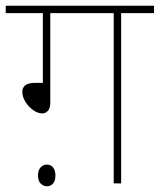

<svg xmlns="http://www.w3.org/2000/svg" viewBox="-20 -642 559 672"><path d="M156 -596V-284Q156 -263 147.5 -254Q139 -245 128 -245Q112 -245 95.5 -257Q79 -269 68.5 -286.5Q58 -304 58 -321Q58 -335 68.5 -343.5Q79 -352 104 -352H130V-596H0V-622H519V-596H404V0H378V-596ZM113 -28Q113 -46 122 -56Q131 -66 144 -66Q158 -66 166 -55.5Q174 -45 174 -28Q174 -9 165.5 0.5Q157 10 144 10Q132 10 122.5 0.5Q113 -9 113 -28Z"/></svg>

Font: Noto Sans Devanagari Thin
Style: Regular
Weight: 100
Designer: Jelle Bosma - Monotype Design Team
Foundry: Monotype Imaging Inc.
Version: Version 2.004; ttfautohint (v1.8.4.7-5d5b)